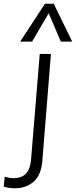

<svg xmlns="http://www.w3.org/2000/svg" viewBox="-109 -790 407 1029"><path d="M-84 157Q-57 165 -36 165Q-13 165 7.5 156.5Q28 148 41.5 125Q55 102 58 59L104 -501H164L118 71Q112 148 71.5 183.5Q31 219 -29 219Q-43 219 -58 217Q-73 215 -89 211ZM63 -567H-1L132 -770H179L278 -567H217L152 -719Z"/></svg>

Font: Muli Light
Style: Italic
Weight: 300
Italic angle: -4.541°
Designer: Vernon Adams
Foundry: Vernon Adams
Version: Version 2.100; ttfautohint (v1.8.1.43-b0c9)